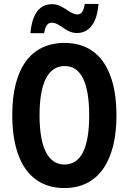

<svg xmlns="http://www.w3.org/2000/svg" viewBox="-20 -941 651 971"><path d="M134 -773H203C210 -814 222 -826 242 -826C263 -826 279 -814 300 -800C319 -787 340 -774 369 -774C430 -774 471 -823 478 -921H409C402 -884 393 -868 371 -868C352 -868 333 -881 314 -894C293 -907 271 -920 243 -920C182 -920 142 -873 134 -773ZM306 10C474 10 569 -122 569 -358C569 -594 475 -724 307 -724C136 -724 42 -595 42 -359C42 -121 136 10 306 10ZM306 -109C223 -109 180 -195 180 -358C180 -521 223 -607 307 -607C389 -607 431 -524 431 -358C431 -191 389 -109 306 -109Z"/></svg>

Font: Kathrein 77 Bold Condensed
Style: Regular
Weight: 700
Width: 3
Designer: Lazydogs Typefoundry, based on Open Sans by Ascender Corporation
Foundry: Lazydogs Typefoundry
Version: Version 1.003;PS 001.003;hotconv 1.0.88;makeotf.lib2.5.64775